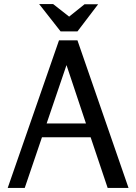

<svg xmlns="http://www.w3.org/2000/svg" viewBox="-20 -927 671 947"><path d="M362 -728 614 0H511L427 -250H187L102 0H18L271 -728ZM308 -606 210 -318H404ZM321 -845 397 -906H464L362 -772H279L173 -907H242Z"/></svg>

Font: Rosario Light
Style: Regular
Weight: 400
Version: Version 1.101; ttfautohint (v1.8.1.43-b0c9)